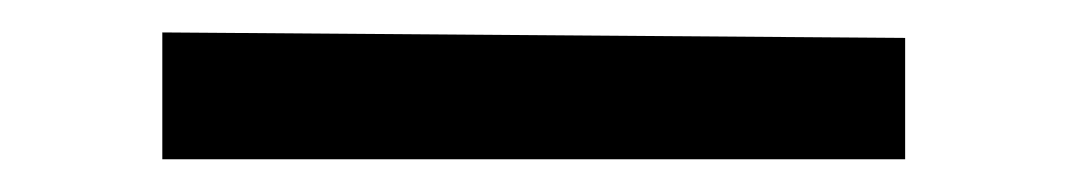

<svg xmlns="http://www.w3.org/2000/svg" viewBox="-20 17 663 119"><path d="M80.6 37.1 541 40.5V115.7H80.6Z"/></svg>

Font: Parastoo Print
Style: Print-Bold
Weight: 700
Foundry: Saber Rastikerdar (saber.rastikerdar@gmail.com)
Version: Version 1.0.0-alpha3